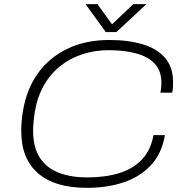

<svg xmlns="http://www.w3.org/2000/svg" viewBox="-20 -890 887 922"><path d="M397 12Q243 12 162.5 -58Q82 -128 82 -260Q82 -284 84 -308Q86 -332 90 -356Q108 -464 163.5 -540Q219 -616 306 -657Q393 -698 505 -698Q599 -698 668 -676.5Q737 -655 774 -610.5Q811 -566 811 -497Q811 -485 810.5 -472Q810 -459 807 -445H750Q753 -458 754 -470Q755 -482 755 -493Q755 -549 724 -583Q693 -617 636 -633Q579 -649 501 -649Q435 -649 375.5 -629.5Q316 -610 269 -572.5Q222 -535 190.5 -479.5Q159 -424 147 -352Q145 -338 143.5 -325.5Q142 -313 141 -302Q140 -291 139.5 -281.5Q139 -272 139 -262Q139 -181 172 -131.5Q205 -82 263.5 -60Q322 -38 398 -38Q487 -38 553.5 -59Q620 -80 662 -124.5Q704 -169 717 -241H772Q757 -153 705 -97Q653 -41 574 -14.5Q495 12 397 12ZM683 -870 539 -736H488L391 -870H448L529 -758H502L620 -870Z"/></svg>

Font: Archivo SemiExpanded Thin
Style: Italic
Weight: 250
Width: 6
Italic angle: -10°
Designer: Hector Gatti
Foundry: Omnibus-Type
Version: Version 2.001